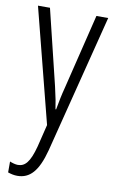

<svg xmlns="http://www.w3.org/2000/svg" viewBox="-88 -579 518 867"><g transform="rotate(10 171.5 -145.5)"><path d="M14 -532 148 -8 123 94C103 170 81 192 49 192C38 192 24 188 12 183V233C27 238 40 241 55 241C112 241 149 202 175 103L336 -532H282L198 -188C189 -154 183 -124 176 -85H173C169 -113 165 -136 153 -187L69 -532Z"/></g></svg>

Font: Noto Sans UI Condensed Light
Style: Regular
Weight: 300
Width: 3
Designer: Monotype Design Team
Foundry: Monotype Imaging Inc.
Version: Version 1.901